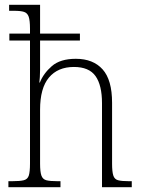

<svg xmlns="http://www.w3.org/2000/svg" viewBox="-20 -780 594 800"><path d="M15 0V-25H31Q63 -25 79 -29Q95 -33 100 -48.5Q105 -64 105 -99V-611H19V-640H105V-660Q105 -695 99.5 -710.5Q94 -726 80 -730.5Q66 -735 39 -735H18V-760H147V-640H313V-611H147V-489Q147 -474 146 -459Q145 -444 144 -436H146Q161 -474 196 -504.5Q231 -535 296 -535Q368 -535 407.5 -491Q447 -447 447 -352V-98Q447 -65 452 -49Q457 -33 472 -29Q487 -25 517 -25H529V0H405V-350Q405 -425 378 -463Q351 -501 288 -501Q221 -501 184 -457Q147 -413 147 -323V-98Q147 -64 152.5 -48.5Q158 -33 173 -29Q188 -25 219 -25H232V0Z"/></svg>

Font: Noto Serif Georgian SemiCondensed ExtraLight
Style: Regular
Weight: 200
Width: 4
Designer: Monotype Design Team, Akaki Razmadze
Foundry: Google LLC
Version: Version 2.003; ttfautohint (v1.8.4.7-5d5b)